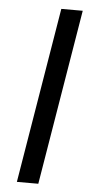

<svg xmlns="http://www.w3.org/2000/svg" viewBox="-52 -748 378 780"><g transform="rotate(5 136.5 -358.0)"><path d="M253.4 -715.8 134.8 0H47.4L166 -715.8Z"/></g></svg>

Font: Inter Display
Style: Bold Italic
Weight: 700
Italic angle: -9.39999°
Designer: Rasmus Andersson
Foundry: rsms
Version: Version 4.000;git-a52131595